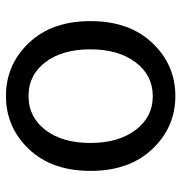

<svg xmlns="http://www.w3.org/2000/svg" viewBox="-2 -595 610 646"><g transform="rotate(90 303.0 -272.0)"><path d="M481.5 -64Q408 13 303 13Q198 13 124.5 -64Q51 -141 51 -271.5Q51 -402 124.5 -479.5Q198 -557 303 -557Q408 -557 481.5 -479.5Q555 -402 555 -271.5Q555 -141 481.5 -64ZM189 -120Q232 -63 303 -63Q374 -63 417.5 -120Q461 -177 461 -271Q461 -365 417.5 -423Q374 -481 303.5 -481Q233 -481 189.5 -423Q146 -365 146 -271Q146 -177 189 -120Z"/></g></svg>

Font: Swei Toothpaste CJK TC
Style: Regular
Weight: 400
Version: Version 1.0